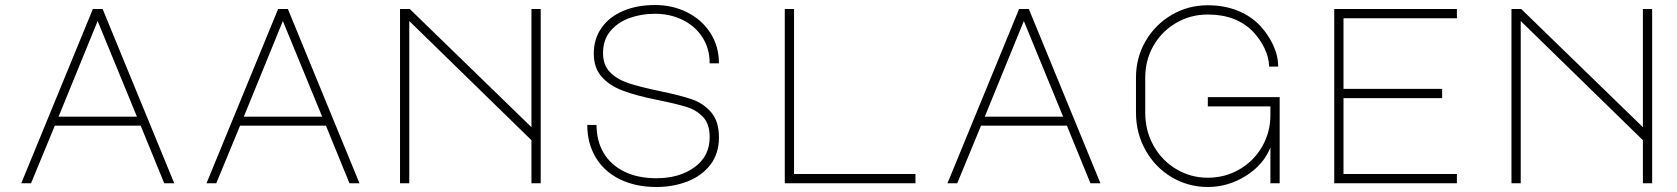

<svg xmlns="http://www.w3.org/2000/svg" viewBox="-20 -732 6700 767"><path d="M351 -696H390L676 0H636L542 -230H199L104 0H65ZM214 -266H527L370 -648Z M1091 -696H1130L1416 0H1376L1282 -230H939L844 0H805ZM954 -266H1267L1110 -648Z M1578 0V-696H1617L2103 -224V-696H2140V0H2103V-172L1615 -648V0Z M2352 -518Q2352 -576 2382.5 -620Q2413 -664 2468.5 -688Q2524 -712 2597 -712Q2667 -712 2725.5 -682.5Q2784 -653 2818 -600Q2852 -547 2852 -479H2815Q2815 -538 2786 -583Q2757 -628 2707 -652.5Q2657 -677 2596 -677Q2542 -677 2495 -660Q2448 -643 2418.5 -608Q2389 -573 2389 -520Q2389 -472 2417 -443.5Q2445 -415 2490 -400Q2535 -385 2616 -368Q2698 -351 2743.5 -335.5Q2789 -320 2820.5 -284Q2852 -248 2852 -183Q2852 -118 2817.5 -73.5Q2783 -29 2726 -7Q2669 15 2602 15Q2519 15 2456 -16Q2393 -47 2359.5 -103.5Q2326 -160 2326 -233H2363Q2363 -169 2391.5 -121Q2420 -73 2474 -46.5Q2528 -20 2602 -20Q2694 -20 2754.5 -64Q2815 -108 2815 -184Q2815 -236 2789 -264Q2763 -292 2723.5 -304.5Q2684 -317 2605 -333Q2520 -350 2466.5 -370.5Q2413 -391 2382.5 -426.5Q2352 -462 2352 -518Z M3115 0V-696H3152V-37H3637V0Z M4051 -696H4090L4376 0H4336L4242 -230H3899L3804 0H3765ZM3914 -266H4227L4070 -648Z M5055 -143Q5028 -74 4957 -29.5Q4886 15 4805 15Q4727 15 4661 -24Q4595 -63 4556.5 -131.5Q4518 -200 4518 -282V-422Q4518 -502 4556.5 -568Q4595 -634 4660.5 -672.5Q4726 -711 4805 -711Q4870 -711 4924 -689.5Q4978 -668 5016 -627Q5047 -593 5066.5 -551Q5086 -509 5086 -466H5050Q5049 -503 5031.5 -539Q5014 -575 4987 -604Q4920 -674 4805 -674Q4736 -674 4678.5 -640.5Q4621 -607 4588 -549.5Q4555 -492 4555 -422V-282Q4555 -209 4588.5 -149.5Q4622 -90 4679.5 -56Q4737 -22 4805 -22Q4874 -22 4931.5 -55.5Q4989 -89 5022 -146.5Q5055 -204 5055 -272V-307H4805V-344H5092V0H5055Z M5310 -696H5800V-659H5347V-377H5741V-340H5347V-37H5800V0H5310Z M6018 0V-696H6057L6543 -224V-696H6580V0H6543V-172L6055 -648V0Z"/></svg>

Font: M Major Mono Display
Style: Regular
Weight: 400
Designer: Emre Parlak
Foundry: Emre Parlak
Version: Version 2.000; ttfautohint (v1.8) -l 8 -r 50 -G 200 -x 14 -D